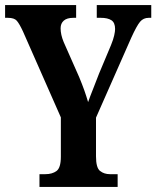

<svg xmlns="http://www.w3.org/2000/svg" viewBox="-20 -734 614 754"><path d="M135 0V-50H158Q185 -50 202 -62.5Q219 -75 219 -119V-273L70 -611Q56 -641 46 -652.5Q36 -664 11 -664H0V-714H279V-664H268Q243 -664 230.5 -653Q218 -642 218 -623Q218 -598 230 -569L291 -431Q303 -402 311 -379.5Q319 -357 326 -333Q334 -356 345.5 -384.5Q357 -413 369 -445L416 -557Q425 -579 428.5 -595Q432 -611 432 -620Q432 -645 417.5 -654.5Q403 -664 376 -664H360V-714H574V-664H564Q543 -664 530 -648.5Q517 -633 496 -587L357 -272V-120Q357 -75 373 -62.5Q389 -50 412 -50H442V0Z"/></svg>

Font: Noto Serif Hebrew ExtraCondensed
Style: Bold
Weight: 700
Width: 2
Designer: Monotype Design Team
Foundry: Monotype Imaging Inc.
Version: Version 2.004; ttfautohint (v1.8.4.7-5d5b)